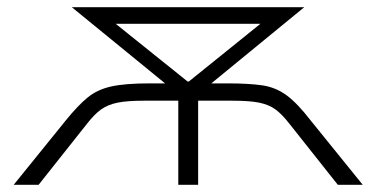

<svg xmlns="http://www.w3.org/2000/svg" viewBox="-20 -512 1043 532"><path d="M18 0 162 -178Q196 -220 223 -242Q250 -264 288.5 -272.5Q327 -281 395 -281H470L457 -265L179 -492H823L546 -265L533 -281H608Q670 -281 707 -275.5Q744 -270 774 -248Q804 -226 841 -178L985 0H916L782 -169Q761 -196 743 -209Q725 -222 698.5 -227.5Q672 -233 623 -233H529V0H474V-233H380Q332 -233 305.5 -227.5Q279 -222 260.5 -209Q242 -196 221 -169L87 0ZM500 -286H503L730 -469L733 -446H270L272 -469Z"/></svg>

Font: Nunito Sans 7pt Expanded ExtraLight
Style: Regular
Weight: 250
Width: 7
Designer: Vernon Adams
Foundry: Vernon Adams
Version: Version 3.101;gftools[0.9.27]